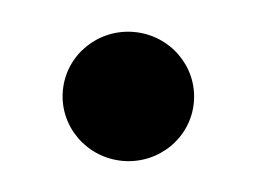

<svg xmlns="http://www.w3.org/2000/svg" viewBox="-27 -152 243 181"><g transform="rotate(5 95.0 -61.0)"><path d="M32 -61C32 -27 60 0 94 0C128 0 156 -27 156 -61C156 -95 128 -122 94 -122C60 -122 32 -95 32 -61Z"/></g></svg>

Font: Charger Pro
Style: Nar
Weight: 400
Designer: Jasper
Foundry: Cannot Into Space Fonts
Version: Version 1.09